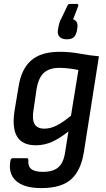

<svg xmlns="http://www.w3.org/2000/svg" viewBox="-20 -765 544 982"><path d="M284 -500Q339 -500 386 -491Q433 -482 486 -477L409 13Q394 107 344 152Q294 197 191 197Q101 197 60.5 158.5Q20 120 34 54Q37 44 45 44H116Q126 44 125 55Q122 85 140 99.5Q158 114 200 114Q251 114 278 91Q305 68 313 14L330 -93Q287 -58 247 -40Q207 -22 163 -22Q95 -22 68 -65.5Q41 -109 54 -196L75 -322Q89 -412 139.5 -456Q190 -500 284 -500ZM207 -107Q238 -107 269.5 -123Q301 -139 343 -173L381 -407Q358 -412 331.5 -415Q305 -418 284 -418Q234 -418 205.5 -393.5Q177 -369 167 -309L152 -206Q143 -155 156.5 -131Q170 -107 207 -107ZM374 -745Q383 -745 380 -734L354 -666Q380 -658 376 -624L373 -606Q368 -584 356.5 -574Q345 -564 322 -564Q298 -564 285.5 -576Q273 -588 276 -611L279 -627Q281 -639 284.5 -650Q288 -661 295 -673L324 -734Q328 -745 337 -745Z"/></svg>

Font: Sofia Sans Semi Condensed SemiBold
Style: Italic
Weight: 600
Italic angle: -9°
Version: Version 4.100